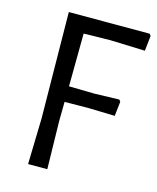

<svg xmlns="http://www.w3.org/2000/svg" viewBox="-100 -712 640 782"><g transform="rotate(15 220.0 -320.5)"><path d="M172 -349 174 -572 286 -574 433 -569 440 -633 434 -641H93L98 -193L93 0H174L170 -200L171 -283L272 -284L383 -281L390 -342L384 -350L280 -347Z"/></g></svg>

Font: Alegreya Sans SC
Style: Regular
Weight: 400
Designer: Juan Pablo del Peral
Foundry: Huerta Tipografica
Version: Version 1.000;PS 001.000;hotconv 1.0.70;makeotf.lib2.5.58329